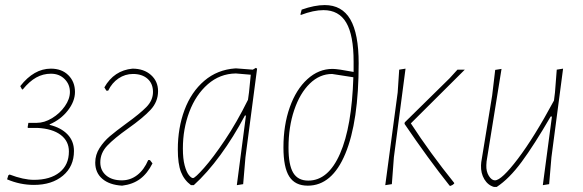

<svg xmlns="http://www.w3.org/2000/svg" viewBox="-20 -727 2300 758"><path d="M8 -19 13 -35 18 -38Q73 -17 114 -17Q178 -17 215 -46.5Q252 -76 252 -129Q252 -170 219.5 -194.5Q187 -219 128 -222H91L89 -224L92 -242H125Q155 -242 185.5 -260.5Q216 -279 236 -307.5Q256 -336 256 -364Q256 -394 235 -415Q214 -436 181 -436Q150 -436 123 -421Q96 -406 70 -374H67L60 -387Q114 -456 181 -456Q224 -456 250 -430Q276 -404 276 -364Q276 -327 248 -291Q220 -255 176 -236V-234Q221 -223 246.5 -196.5Q272 -170 272 -131Q272 -70 228.5 -33.5Q185 3 114 3Q59 3 8 -19Z M356 -85Q356 -116 373 -142.5Q390 -169 413.5 -189Q437 -209 478 -239Q532 -278 558 -304.5Q584 -331 584 -364Q584 -397 562.5 -416Q541 -435 505 -435Q474 -435 448 -417.5Q422 -400 407 -369H400L392 -382Q430 -449 503 -456Q548 -456 576 -431Q604 -406 604 -367Q604 -325 574 -293Q544 -261 486 -220Q431 -181 403.5 -152Q376 -123 376 -86Q376 -54 399 -34.5Q422 -15 461 -15Q495 -15 522 -36Q549 -57 565 -95H572L582 -82Q562 -42 533 -20.5Q504 1 462 6Q412 3 384 -21Q356 -45 356 -85Z M995 -456 949 -106 940 0 915 4 951 -271H947Q902 -186 850 -115Q798 -44 745 4H734Q707 -16 694.5 -48Q682 -80 682 -137Q682 -222 708.5 -293Q735 -364 786.5 -408Q838 -452 909 -457H913L978 -452L990 -459ZM959 -333 963 -362 970 -432 911 -437Q848 -436 800.5 -394.5Q753 -353 727.5 -285.5Q702 -218 702 -141Q702 -100 709 -74Q716 -48 725.5 -36Q735 -24 742 -24Q750 -24 785.5 -64Q821 -104 868 -174Q915 -244 959 -333Z M1262 -707Q1330 -707 1363 -650.5Q1396 -594 1396 -477Q1396 -247 1343.5 -120.5Q1291 6 1195 6Q1145 6 1122 -30Q1099 -66 1099 -145Q1099 -233 1124 -303.5Q1149 -374 1193.5 -414.5Q1238 -455 1293 -455Q1313 -455 1376 -443V-484Q1376 -588 1347 -637.5Q1318 -687 1257 -687Q1218 -687 1168 -668L1166 -670L1171 -689Q1222 -707 1262 -707ZM1375 -422 1291 -435Q1242 -435 1203 -397Q1164 -359 1141.5 -292.5Q1119 -226 1119 -144Q1119 -76 1137.5 -45Q1156 -14 1197 -14Q1276 -14 1322.5 -120.5Q1369 -227 1375 -422Z M1550 -362 1556 -452 1581 -456 1535 -106 1527 0 1501 4ZM1602 -240Q1678 -123 1773 -5V-2Q1767 4 1758 7L1755 6Q1670 -101 1577 -238L1578 -244L1755 -418L1786 -452H1815Z M2203 -456 2157 -106 2148 0 2123 4 2159 -267H2154Q2089 -155 2039.5 -88Q1990 -21 1941 11H1930Q1906 4 1892 -19.5Q1878 -43 1879 -74L1880 -87L1923 -350L1935 -451L1960 -455L1901 -90L1900 -75Q1899 -50 1910 -32.5Q1921 -15 1934 -15Q1960 -15 2024.5 -100Q2089 -185 2167 -330L2171 -362L2178 -452Z"/></svg>

Font: Luna Sans Thin
Style: Italic
Weight: 250
Italic angle: -7°
Designer: Juan Pablo del Peral
Foundry: Huerta Tipografica
Version: Version 2.001; ttfautohint (v1.5)